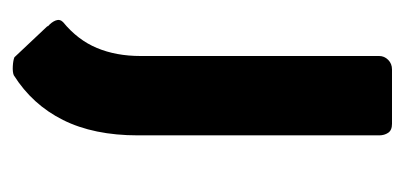

<svg xmlns="http://www.w3.org/2000/svg" viewBox="-186 -268 633 300"><g transform="rotate(90 130.0 -117.5)"><path d="M20 124H21Q14 118 11.5 111.5Q9 105 14 100Q42 77 54.5 47Q67 17 67 -21V-394Q67 -402 73 -408Q79 -414 88 -414H173Q183 -414 187 -408Q191 -402 191 -394V-17Q191 52 167 100Q143 148 97 177Q92 179 83 178.5Q74 178 69 176Z"/></g></svg>

Font: Stadtwerke
Style: Bold
Weight: 700
Designer: Santiago Orozco
Foundry: Typemade
Version: Version 1.003